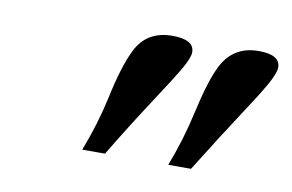

<svg xmlns="http://www.w3.org/2000/svg" viewBox="-42 -789 599 394"><g transform="rotate(10 257.5 -592.0)"><path d="M147.9 -460.9Q170.4 -519 182.6 -575.7Q196.8 -642.6 213.9 -677.2Q235.8 -723.1 290 -723.1Q335.4 -723.1 335.4 -696.8Q335.4 -685.5 321.8 -661.9Q308.1 -638.2 272.9 -584.5Q234.4 -525.9 195.3 -460.9ZM327.1 -460.9Q348.6 -516.1 361.8 -575.7Q377.4 -646 393.6 -677.2Q417 -723.1 469.7 -723.1Q514.6 -723.1 514.6 -696.8Q514.6 -685.1 500.5 -659.9Q486.3 -634.8 453.1 -584.5Q426.3 -543.9 374.5 -460.9Z"/></g></svg>

Font: Elstob 18pt Medium
Style: Italic
Weight: 500
Italic angle: -20°
Designer: Peter S. Baker
Version: Version 1.015